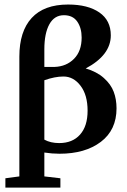

<svg xmlns="http://www.w3.org/2000/svg" viewBox="-20 -671 562 852"><path d="M3.9 161.6V120.1L65.9 111.8V-419.9Q65.9 -531.7 120.6 -591.3Q175.3 -650.9 282.2 -650.9Q370.1 -650.9 420.9 -615.7Q471.7 -580.6 471.7 -514.2Q471.7 -426.3 360.4 -367.2Q409.2 -353 440.7 -325Q472.2 -296.9 484.6 -263.7Q497.1 -230.5 497.1 -190.4Q497.1 -94.2 427.5 -41.5Q357.9 11.2 244.1 11.2Q211.4 11.2 176.8 5.9V111.8L248 120.1V161.6ZM263.7 -603.5Q221.2 -603.5 199 -563.2Q176.8 -522.9 176.8 -452.1V-374H222.2Q274.9 -376 308.6 -410.2Q342.3 -444.3 342.3 -504.4Q342.3 -546.9 322.8 -575.2Q303.2 -603.5 263.7 -603.5ZM261.7 -331.5Q223.6 -331.5 176.8 -314.9V-51.3Q204.6 -36.1 242.7 -36.1Q301.8 -36.1 335.2 -73.7Q368.7 -111.3 368.7 -179.7Q368.7 -249.5 337.4 -290.5Q306.2 -331.5 261.7 -331.5Z"/></svg>

Font: Elstob 8pt SemiBold
Style: Regular
Weight: 600
Designer: Peter S. Baker
Version: Version 1.015